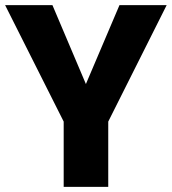

<svg xmlns="http://www.w3.org/2000/svg" viewBox="-22 -731 672 751"><path d="M183.1 -710.9 314 -402.3 445.3 -710.9H629.9L401.4 -255.4V0H227.1V-255.4L-2 -710.9Z"/></svg>

Font: Vazirmatn FD Black
Style: Regular
Weight: 900
Designer: Saber Rastikerdar
Foundry: Saber Rastikerdar
Version: Version 33.003